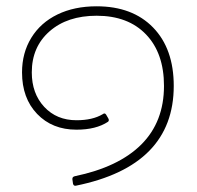

<svg xmlns="http://www.w3.org/2000/svg" viewBox="-20 -510 627 610"><path d="M218 80Q214 80 212 74L210 60V58Q210 52 217 50Q357 21 429 -51Q501 -123 501 -237Q501 -341 444 -400.5Q387 -460 287 -460Q194 -460 137.5 -410.5Q81 -361 81 -280Q81 -213 120.5 -170.5Q160 -128 223 -128Q274 -128 306 -147Q310 -150 312.5 -149.5Q315 -149 317 -146L324 -134Q328 -127 323 -123Q285 -98 223 -98Q146 -98 98 -148Q50 -198 50 -280Q50 -342 79.5 -390Q109 -438 162.5 -464Q216 -490 287 -490Q401 -490 466.5 -422.5Q532 -355 532 -237Q532 17 221 80Z"/></svg>

Font: LINE Seed Sans TH App Thin
Style: Regular
Weight: 250
Designer: Dalton Maag Ltd | Thai characters by Cadson Demak Co.,Ltd.
Foundry: Dalton Maag Ltd
Version: Version 1.003